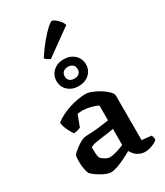

<svg xmlns="http://www.w3.org/2000/svg" viewBox="-242 -1097 1032 1199"><g transform="rotate(-30 274.5 -498.0)"><path d="M192 4Q171 4 144 -9Q117 -22 94.5 -38Q72 -54 64 -65Q58 -77 53.5 -101Q49 -125 49 -153Q49 -166 50 -177Q51 -188 52 -197Q56 -204 67.5 -214.5Q79 -225 94.5 -236.5Q110 -248 125 -256.5Q140 -265 150 -267Q158 -270 177 -271Q196 -272 219 -273Q234 -274 249 -275.5Q264 -277 279 -279Q294 -281 308 -283Q322 -285 335 -287V-394Q311 -406 281 -413Q251 -420 227 -420Q218 -420 207.5 -419Q197 -418 191 -417L160 -335Q155 -333 143.5 -329Q132 -325 111 -323Q102 -335 87.5 -362.5Q73 -390 68 -423Q89 -441 118 -455.5Q147 -470 178.5 -480Q210 -490 240 -495Q270 -500 294 -500Q314 -500 341.5 -489Q369 -478 395 -461.5Q421 -445 438 -427.5Q455 -410 455 -396V-75L523 -68Q525 -64 528 -55.5Q531 -47 531 -36Q524 -26 507.5 -18Q491 -10 473 -5Q455 0 442 0Q419 0 400 -8.5Q381 -17 368.5 -30.5Q356 -44 348 -58Q326 -45 296.5 -30.5Q267 -16 239 -6Q211 4 192 4ZM233 -81Q244 -81 263 -85.5Q282 -90 302.5 -97Q323 -104 335 -110V-225Q316 -222 294.5 -218.5Q273 -215 253 -213Q228 -210 202.5 -205.5Q177 -201 163 -191Q163 -175 164 -152Q165 -129 172 -112Q181 -102 199 -91.5Q217 -81 233 -81ZM284 -563Q239 -563 209 -590Q179 -617 179 -659Q179 -701 209 -728.5Q239 -756 284 -756Q331 -756 361 -728.5Q391 -701 391 -659Q391 -617 361 -590Q331 -563 284 -563ZM284 -617Q306 -617 318.5 -628Q331 -639 331 -659Q331 -680 318.5 -691Q306 -702 284 -702Q264 -702 251 -691Q238 -680 238 -659Q238 -639 251 -628Q264 -617 284 -617ZM218 -797Q207 -801 196.5 -808.5Q186 -816 181 -823Q215 -875 248 -914.5Q281 -954 306.5 -977Q332 -1000 342 -1000Q351 -1000 364.5 -989.5Q378 -979 390.5 -964Q403 -949 407 -933Z"/></g></svg>

Font: Texturina 12pt SemiBold
Style: Regular
Weight: 600
Designer: Guillermo Torres Carreño
Foundry: Omnibus-Type
Version: Version 1.002